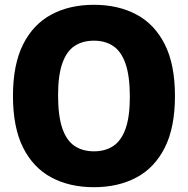

<svg xmlns="http://www.w3.org/2000/svg" viewBox="-20 -770 782 800"><path d="M371.5 10Q270 10 194.2 -30.5Q118.5 -71 76.2 -155Q34 -239 34 -370Q34 -501 76.2 -585Q118.5 -669 194.2 -709.5Q270 -750 371.5 -750Q472.5 -750 548.5 -709.5Q624.5 -669 666.8 -584.8Q709 -500.5 709 -370Q709 -239.5 666.8 -155.2Q624.5 -71 548.5 -30.5Q472.5 10 371.5 10ZM371.5 -139.5Q419 -139.5 452.2 -161.8Q485.5 -184 503.2 -233.8Q521 -283.5 521 -366.5Q521 -452.5 503.2 -504Q485.5 -555.5 452 -578Q418.5 -600.5 371.5 -600.5Q324 -600.5 290.8 -578.5Q257.5 -556.5 239.8 -506.5Q222 -456.5 222 -373.5Q222 -287 239.5 -235.8Q257 -184.5 290.5 -162Q324 -139.5 371.5 -139.5Z"/></svg>

Font: Encode Sans SC SemiCondensed ExtraBold
Style: Regular
Weight: 800
Width: 4
Designer: Multiple Designers
Foundry: Impallari Type
Version: Version 3.002